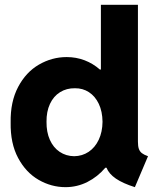

<svg xmlns="http://www.w3.org/2000/svg" viewBox="-20 -772 662 800"><path d="M423.8 -73.2H418.9Q386.7 -35.2 344 -13.7Q301.3 7.8 252.9 7.8Q193.8 7.8 140.9 -22.7Q87.9 -53.2 55.4 -114Q22.9 -174.8 24.4 -261.7Q22.9 -347.7 55.4 -409.4Q87.9 -471.2 142.1 -502.7Q196.3 -534.2 257.8 -534.2Q297.4 -534.2 332.5 -520.8Q367.7 -507.3 396 -482.4H400.4V-752H554.7V-181.6Q554.7 -162.6 558.6 -151.6Q562.5 -140.6 571.3 -133.8Q580.1 -127 596.7 -121.1L542 7.8Q492.2 -7.8 462.9 -27.8Q433.6 -47.9 423.8 -73.2ZM407.2 -264.6Q406.7 -307.6 391.6 -339.4Q376.5 -371.1 350.6 -387.9Q324.7 -404.8 292 -404.3Q257.3 -404.8 230.2 -387.9Q203.1 -371.1 188.2 -339.1Q173.3 -307.1 173.8 -264.6Q173.3 -221.7 187.7 -189.5Q202.1 -157.2 228.5 -139.4Q254.9 -121.6 289.1 -121.1Q322.8 -121.6 349.4 -139.4Q376 -157.2 391.4 -189.7Q406.7 -222.2 407.2 -264.6Z"/></svg>

Font: Reddit Sans Vanilla ExtraBold
Style: Regular
Weight: 800
Designer: Stephen Hutchings
Foundry: Reddit
Version: Version 1.013